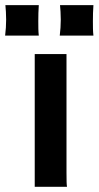

<svg xmlns="http://www.w3.org/2000/svg" viewBox="-71 -718 379 738"><path d="M62.5 0H186.5C185.1 -8.3 184.6 -21.5 184.6 -54.7V-510.3H62.5ZM158.7 -581.1H288.1C286.1 -598.1 286.1 -616.2 286.1 -636.7C286.1 -654.8 286.6 -682.1 288.1 -698.2H159.7C161.1 -686 162.6 -661.1 162.6 -642.6C162.6 -622.1 161.1 -601.1 158.7 -581.1ZM-51.3 -581.1H78.1C76.2 -598.1 76.2 -616.2 76.2 -636.7C76.2 -654.8 76.7 -682.1 78.1 -698.2H-50.3C-48.8 -686 -47.4 -661.1 -47.4 -642.6C-47.4 -622.1 -48.8 -601.1 -51.3 -581.1Z"/></svg>

Font: HammersmithOne
Style: Regular
Weight: 400
Designer: Nicole Fally
Foundry: Nicole Fally
Version: Version 1.003